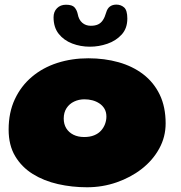

<svg xmlns="http://www.w3.org/2000/svg" viewBox="-20 -762 767 812"><path d="M348 30Q284.5 30 225 16.5Q165.5 3 118.5 -26.2Q71.5 -55.5 44 -101.8Q16.5 -148 16.5 -214Q16.5 -286.5 42.8 -342.5Q69 -398.5 115 -437.2Q161 -476 222.2 -495.8Q283.5 -515.5 353.5 -515.5Q422 -515.5 481.5 -498.8Q541 -482 585.8 -447.8Q630.5 -413.5 655.5 -361.8Q680.5 -310 680.5 -240Q680.5 -183 653.5 -133.8Q626.5 -84.5 579.8 -48Q533 -11.5 473.2 9.2Q413.5 30 348 30ZM336 -182.5Q360.5 -182.5 378.2 -189.8Q396 -197 407.2 -209.5Q418.5 -222 424.2 -237.5Q430 -253 430 -269Q430 -288 422 -301.8Q414 -315.5 400.5 -324.5Q387 -333.5 370.8 -337.8Q354.5 -342 337 -342Q313.5 -342 293.5 -332.5Q273.5 -323 261.5 -304.8Q249.5 -286.5 249.5 -260.5Q249.5 -237 260.2 -219.5Q271 -202 290.5 -192.2Q310 -182.5 336 -182.5ZM360 -564.5Q320.5 -564.5 285.2 -578Q250 -591.5 228.2 -619Q206.5 -646.5 206.5 -689Q206.5 -712.5 221 -727.2Q235.5 -742 259 -742Q285.5 -742 295.2 -730.8Q305 -719.5 308.5 -703.5Q313 -678.5 327.8 -665.8Q342.5 -653 364 -653Q382.5 -653 394.8 -658.8Q407 -664.5 415.2 -677Q423.5 -689.5 429 -709Q434 -726.5 445 -734.5Q456 -742.5 472 -742.5Q491.5 -742.5 505 -730.5Q518.5 -718.5 518.5 -683.5Q518.5 -642 494.5 -615.8Q470.5 -589.5 434.2 -577Q398 -564.5 360 -564.5Z"/></svg>

Font: Gluten Thin ExtraBold
Style: Regular
Weight: 800
Version: Version 1.300